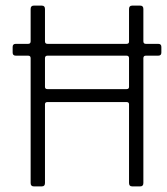

<svg xmlns="http://www.w3.org/2000/svg" viewBox="-20 -663 594 683"><path d="M129 0H100Q89 0 89 -12V-456Q89 -465 80 -465H36Q25 -465 25 -476V-496Q25 -507 36 -507H80Q89 -507 89 -516V-631Q89 -643 100 -643H129Q140 -643 140 -631V-516Q140 -507 149 -507H430Q439 -507 439 -515V-631Q439 -643 450 -643H479Q490 -643 490 -631V-516Q490 -507 499 -507H543Q554 -507 554 -496V-476Q554 -465 543 -465H499Q490 -465 490 -456V-12Q490 0 479 0H450Q439 0 439 -12V-292Q439 -300 430 -300H149Q140 -300 140 -292V-12Q140 0 129 0ZM149 -346H430Q439 -346 439 -354V-456Q439 -465 430 -465H149Q140 -465 140 -456V-354Q140 -346 149 -346Z"/></svg>

Font: Rajdhani
Style: Regular
Weight: 400
Designer: Satya Rajpurohit, Jyotish Sonowal
Foundry: Indian Type Foundry
Version: Version 1.201;PS 1.0;hotconv 1.0.78;makeotf.lib2.5.61930; tt